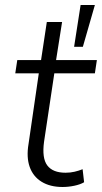

<svg xmlns="http://www.w3.org/2000/svg" viewBox="-20 -739 407 767"><path d="M230 8Q180 8 146 -13Q112 -34 98.5 -72.5Q85 -111 94 -164L135 -446H41L49 -499H144L167 -651H228L204 -499H367L359 -446H197L156 -173Q147 -107 169 -78Q191 -49 242 -49Q261 -49 278 -53Q295 -57 310 -63L316 -11Q301 -2 277 3Q253 8 230 8ZM276 -552 302 -719H359L311 -552Z"/></svg>

Font: Nunitoga
Style: Light Italic
Weight: 300
Italic angle: -9°
Designer: Vernon Adams
Foundry: Vernon Adams
Version: Version 1.0